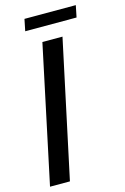

<svg xmlns="http://www.w3.org/2000/svg" viewBox="-124 -876 605 932"><g transform="rotate(-15 178.0 -409.5)"><path d="M7 0 153 -688H254L107 0ZM86 -760 98 -819H356L344 -760Z"/></g></svg>

Font: Saira Condensed Medium
Style: Italic
Weight: 500
Width: 3
Italic angle: -12°
Designer: Hector Gatti with collaboration of the Omnibus-Type team
Foundry: Omnibus-Type
Version: Version 1.101